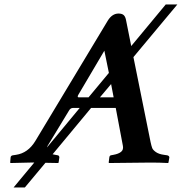

<svg xmlns="http://www.w3.org/2000/svg" viewBox="-20 -718 803 848"><path d="M645 -90.8Q648.9 -72.8 652.3 -64Q655.8 -55.2 668.9 -46.1Q682.1 -37.1 704.1 -34.2L717.8 -32.2Q727.5 -30.3 728 -22.9L724.1 0L722.2 2Q685.1 0 646 0L461.9 2L460 0L462.9 -22.9Q463.9 -30.8 470.2 -32.2L481 -34.2Q502.9 -38.1 514.4 -47.1Q525.9 -56.2 522.9 -73.2L491.2 -241.2H382.3L212.4 -36.6Q217.8 -35.2 224.1 -34.2L234.9 -32.2Q241.7 -31.2 242.2 -22.9L238.8 0L236.8 2Q210.4 1.5 180.7 1L89.8 109.9H40L131.3 0Q124.5 0 112.8 0L26.9 2L24.9 0L26.9 -22.9Q27.8 -30.8 37.1 -32.2L50.8 -34.2Q103.5 -42 135.7 -94.7L456.1 -627Q475.1 -657.7 502.9 -658.2Q519 -658.2 526.6 -651.1Q534.2 -644 537.1 -627L559.6 -514.6L711.9 -698.2H763.2L569.3 -465.8ZM470.7 -346.7 421.4 -288.1H481.9Q475.6 -323.2 470.7 -346.7ZM460.9 -396Q457 -415.5 440.9 -494.1L326.2 -299.8Q319.3 -287.6 328.1 -288.1H371.1ZM187.5 -66.9 332 -241.2H301.8Q290.5 -241.2 283.2 -227.1L189.9 -73.2Q188.5 -69.3 187.5 -66.9Z"/></svg>

Font: Linux Libertine
Style: Semibold Italic
Weight: 600
Italic angle: -11.5°
Designer: Philipp H. Poll
Foundry: Philipp H. Poll
Version: Version 5.1.2 ; ttfautohint (v0.9)